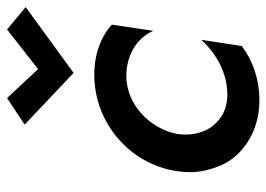

<svg xmlns="http://www.w3.org/2000/svg" viewBox="-128 -636 772 557"><g transform="rotate(-90 258.5 -357.0)"><path d="M337 -633 253 -723 176 -672 326 -530 517 -669 452 -723ZM149 -230C165 -310 235 -377 317 -377C377 -377 427 -347 448 -299L466 -419C431 -451 380 -470 321 -470C181 -470 61 -367 41 -230C39 -217 38 -204 38 -192C38 -163 45 -133 58 -102C85 -41 154 9 246 9C309 9 363 -11 404 -42L422 -160C386 -119 328 -84 264 -84C263 -84 261 -84 260 -84C233 -85 211 -92 193 -106C157 -133 147 -173 147 -207C147 -214 148 -222 149 -230Z"/></g></svg>

Font: Jost Medium
Style: Italic
Weight: 500
Italic angle: -5°
Version: Version 3.710